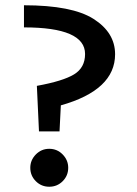

<svg xmlns="http://www.w3.org/2000/svg" viewBox="-20 -701 522 729"><path d="M128 -202 120 -375Q219 -393 261 -418.5Q303 -444 303 -496Q303 -597 71 -597V-681Q254 -681 335.5 -629Q417 -577 417 -495Q417 -359 211 -301L206 -202ZM95 -64Q95 -93 116 -114.5Q137 -136 167 -136Q197 -136 218 -114.5Q239 -93 239 -64Q239 -34 218 -13Q197 8 167 8Q137 8 116 -13Q95 -34 95 -64Z"/></svg>

Font: Martel Sans DemiBold
Style: Regular
Weight: 600
Designer: Dan Reynolds and Mathieu Réguer
Foundry: Dan Reynolds and Mathieu Réguer
Version: Version 1.001;PS 001.001;hotconv 1.0.70;makeotf.lib2.5.58329